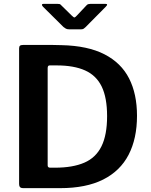

<svg xmlns="http://www.w3.org/2000/svg" viewBox="-20 -975 781 995"><path d="M99 0Q79 0 79 -21V-724Q79 -734 83.5 -738Q88 -742 99 -742Q119 -742 145.5 -742Q172 -742 200.5 -742Q229 -742 254.5 -742Q280 -742 299 -741Q435 -738 521.5 -693.5Q608 -649 649 -568.5Q690 -488 690 -375Q690 -257 646.5 -173Q603 -89 514.5 -44.5Q426 0 292 0ZM240 -106H265Q357 -106 417 -132Q477 -158 506 -217Q535 -276 535 -373Q535 -469 507 -526.5Q479 -584 421 -610Q363 -636 274 -636H237Q227 -636 227 -622V-118Q227 -106 240 -106ZM428 -947Q432 -952 437.5 -953.5Q443 -955 449 -955H526Q543 -955 528 -940L423 -834Q419 -830 414 -826.5Q409 -823 400 -823H339Q328 -823 321.5 -826.5Q315 -830 309 -835L203 -940Q197 -946 197.5 -950.5Q198 -955 205 -955H277Q285 -955 289 -954Q293 -953 298 -947L351 -895Q362 -884 366 -884.5Q370 -885 379 -895Z"/></svg>

Font: Libre Franklin Thin SemiBold
Style: Regular
Weight: 600
Version: Version 3.000